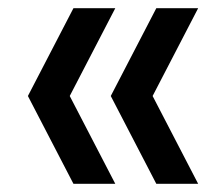

<svg xmlns="http://www.w3.org/2000/svg" viewBox="-20 -516 532 468"><path d="M159 -68 48 -282 159 -496H261L150 -282L261 -68ZM361 -68 250 -282 361 -496H463L352 -282L463 -68Z"/></svg>

Font: Encode Sans Semi Condensed Medium
Style: Regular
Weight: 500
Width: 4
Designer: Multiple Designers
Foundry: Impallari Type
Version: Version 2.000